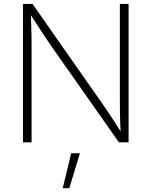

<svg xmlns="http://www.w3.org/2000/svg" viewBox="-20 -748 796 1009"><path d="M100.6 0V-727.5H150.9L517.6 -203.6Q533.7 -181.2 551 -154.8Q568.4 -128.4 586.7 -100.3Q605 -72.3 623 -42.5L614.3 -41.5Q612.8 -71.3 611.8 -100.6Q610.8 -129.9 610.4 -157.5Q609.9 -185.1 609.9 -209.5V-727.5H655.8V0H605L249.5 -505.9Q231.4 -531.7 213.6 -558.8Q195.8 -585.9 175.8 -616.7Q155.8 -647.5 132.3 -684.1L142.1 -685.5Q143.1 -650.4 144 -618.2Q145 -585.9 145.5 -557.9Q146 -529.8 146 -506.3V0ZM309.6 241.2 354 57.6H399.9L344.2 241.2Z"/></svg>

Font: Inter 17pt ExtraLight
Style: Regular
Weight: 250
Version: Version 4.001;git-66647c0bb